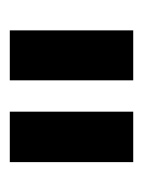

<svg xmlns="http://www.w3.org/2000/svg" viewBox="30 -751 292 392"><g transform="rotate(90 176.0 -555.0)"><path d="M144 -429H42V-681H144ZM311 -429H208V-681H311Z"/></g></svg>

Font: Hind Jalandhar SemiBold
Style: Regular
Weight: 600
Designer: Namrata Goyal
Foundry: Indian Type Foundry
Version: Version 0.702;PS 1.0;hotconv 1.0.81;makeotf.lib2.5.63406